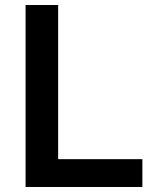

<svg xmlns="http://www.w3.org/2000/svg" viewBox="-20 -746 640 766"><path d="M82 -726H212V-111H548V0H82Z"/></svg>

Font: JuliaMono
Style: Bold
Weight: 700
Monospace: yes
Designer: cormullion
Foundry: corm
Version: Version 0.055; ttfautohint (v1.8.4)